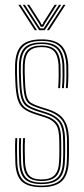

<svg xmlns="http://www.w3.org/2000/svg" viewBox="-20 -769 347 795"><path d="M151.5 6Q95.2 6 70.1 -18.1Q45 -42.2 43.5 -98Q43 -122 42.5 -144.4Q42 -166.8 43.5 -197H51.5Q50 -165.2 50.5 -143Q51 -120.8 51.5 -98.2Q53 -46.2 75.9 -23.4Q98.8 -0.5 151.5 -0.5Q203.8 -0.5 228.8 -22.5Q253.8 -44.5 256.5 -97.2Q257.5 -114.2 257.6 -126.6Q257.8 -139 257.6 -151.8Q257.5 -164.5 257.5 -183Q257.5 -241 238.9 -268.5Q220.2 -296 176.2 -310L138.2 -322.2Q115.2 -329.8 102 -338.6Q88.8 -347.5 82.9 -368.5Q77 -389.5 75.5 -433.2Q74.8 -455.5 74.2 -469Q73.8 -482.5 74.5 -500.8Q76.2 -543.5 94.4 -562Q112.5 -580.5 152.5 -580.5Q191.5 -580.5 209.6 -561.8Q227.8 -543 230.5 -499.8Q231.2 -488.5 231 -458.6Q230.8 -428.8 228.8 -404H220.8Q222.8 -428.5 223 -458.4Q223.2 -488.2 222.5 -499.8Q220 -539.5 203.8 -556.8Q187.5 -574 152.5 -574Q117 -574 100.5 -557Q84 -540 82.5 -501Q81.8 -482.8 82.2 -469.1Q82.8 -455.5 83.5 -433Q85 -391 90.4 -371.2Q95.8 -351.5 107.8 -343.6Q119.8 -335.8 140.5 -329L178.5 -316.8Q206.5 -307.8 225.9 -293.2Q245.2 -278.8 255.4 -252.8Q265.5 -226.8 265.5 -183Q265.5 -164.8 265.6 -151.9Q265.8 -139 265.6 -126.5Q265.5 -114 264.5 -97Q261.5 -42 235.2 -18Q209 6 151.5 6ZM151.5 -6.8Q103.5 -6.8 82.1 -28.1Q60.8 -49.5 59.5 -98.5Q58.8 -123 58.4 -144.9Q58 -166.8 59.5 -197H67.5Q66.2 -168 66.5 -146.1Q66.8 -124.2 67.5 -98.5Q68.8 -53.2 88 -33.2Q107.2 -13.2 151.5 -13.2Q196.5 -13.2 217.2 -32.9Q238 -52.5 240.5 -97.8Q242 -123.8 241.8 -141.6Q241.5 -159.5 241.5 -183Q241.5 -240.5 223.9 -263Q206.2 -285.5 171.8 -296.5L133.2 -308.8Q107.5 -317 91.9 -327.2Q76.2 -337.5 68.8 -361Q61.2 -384.5 59.5 -432.5Q58.8 -453.2 58.2 -469Q57.8 -484.8 58.5 -501.5Q60.5 -550.8 82.4 -572Q104.2 -593.2 152.5 -593.2Q199.8 -593.2 221.5 -571.5Q243.2 -549.8 246.5 -499.8Q247.2 -488.5 247 -458.1Q246.8 -427.8 244.5 -404H236.5Q238.8 -428 239 -458.6Q239.2 -489.2 238.5 -500Q235.2 -548.2 214.5 -567.5Q193.8 -586.8 152.5 -586.8Q108.5 -586.8 88.5 -566.9Q68.5 -547 66.5 -501.5Q65.8 -483.2 66.2 -469.8Q66.8 -456.2 67.5 -432.5Q69 -386.8 75.8 -364.6Q82.5 -342.5 97 -333Q111.5 -323.5 135.8 -315.5L174 -303.2Q211.2 -291.2 230.4 -267.1Q249.5 -243 249.5 -183Q249.5 -153.5 249.8 -138.6Q250 -123.8 248.5 -97.8Q246 -49 223.4 -27.9Q200.8 -6.8 151.5 -6.8ZM151.5 -19.5Q112 -19.5 94.4 -38Q76.8 -56.5 75.5 -99Q75 -119.8 74.5 -142.9Q74 -166 75.5 -197H83.5Q82 -164.5 82.5 -143Q83 -121.5 83.5 -99Q84.8 -60.8 100 -43.4Q115.2 -26 151.5 -26Q188 -26 205.2 -42.9Q222.5 -59.8 224.5 -98.2Q226 -124.5 225.8 -141.8Q225.5 -159 225.5 -183Q225.5 -234.8 211 -254.1Q196.5 -273.5 167.2 -282.8L128.5 -295Q97.2 -304.8 79.2 -318Q61.2 -331.2 53.2 -357.4Q45.2 -383.5 43.5 -432Q42.8 -452.8 42.2 -469Q41.8 -485.2 42.5 -502Q44.8 -557.8 70.2 -581.9Q95.8 -606 152.5 -606Q207.5 -606 233.1 -581.4Q258.8 -556.8 262.5 -500Q263.2 -488.8 263 -458.1Q262.8 -427.5 260.5 -404H252.5Q254.8 -427.8 255 -458.2Q255.2 -488.8 254.5 -500Q251 -553.2 227.4 -576.4Q203.8 -599.5 152.5 -599.5Q100.5 -599.5 76.5 -577Q52.5 -554.5 50.5 -501.8Q49.8 -483.5 50.2 -469.4Q50.8 -455.2 51.5 -432.2Q53.2 -382.8 61.5 -357.9Q69.8 -333 86.6 -321.8Q103.5 -310.5 131 -301.8L169.5 -289.5Q202.2 -279.2 217.9 -258Q233.5 -236.8 233.5 -183Q233.5 -164.5 233.6 -152.6Q233.8 -140.8 233.6 -129Q233.5 -117.2 232.5 -98.8Q230.2 -56.5 211.4 -38Q192.5 -19.5 151.5 -19.5ZM56.2 -749H65.2L133.2 -644H124.2ZM74.2 -749H83.2L136.5 -666.5L146.8 -651.5H160.8L170.8 -666.5L224.2 -749H233.2L165.2 -644H142.2ZM92.2 -749H101.2L148 -675.8L150.8 -668H156.8L159.5 -675.8L206.2 -749H215.2L165.8 -671.2L158.8 -658.2H148.8L142 -671.2ZM242.2 -749H251.2L183.2 -644H174.2Z"/></svg>

Font: Big Shoulders Inline Text SC Thin
Style: Regular
Weight: 100
Designer: Patric King
Foundry: XO Type Co
Version: Version 2.002